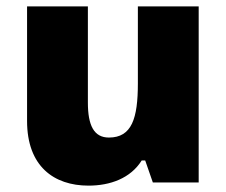

<svg xmlns="http://www.w3.org/2000/svg" viewBox="-20 -573 710 603"><path d="M604 -553H413V-311C413 -201 394 -141 322 -141C275 -141 256 -179 256 -251V-553H65V-193C65 -51 149 10 258 10C326 10 390 -13 425 -69H436L460 0H604Z"/></svg>

Font: Noto Sans Lao Looped Black
Style: Regular
Weight: 900
Designer: Mark Frömberg, Ben Mitchell
Foundry: The Fontpad Ltd
Version: Version 1.002